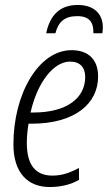

<svg xmlns="http://www.w3.org/2000/svg" viewBox="-20 -743 436 773"><path d="M166 -609H203C215 -655 240 -678 291 -678C342 -678 357 -651 356 -609H392C393 -616 394 -624 394 -633C394 -684 362 -723 293 -723C221 -723 181 -682 166 -609ZM180 10C228 10 267 -1 298 -19V-67C263 -48 231 -36 191 -36C123 -36 88 -79 88 -167C88 -195 91 -222 95 -245H107C282 -245 375 -326 375 -435C375 -505 334 -541 268 -541C136 -541 34 -366 34 -162C34 -48 91 10 180 10ZM114 -290H103C130 -410 195 -495 262 -495C303 -495 323 -471 323 -433C323 -350 252 -290 114 -290Z"/></svg>

Font: Noto Sans Condensed Light
Style: Italic
Weight: 300
Width: 3
Italic angle: -12°
Designer: Monotype Design Team
Foundry: Monotype Imaging Inc.
Version: Version 2.013